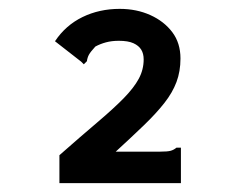

<svg xmlns="http://www.w3.org/2000/svg" viewBox="-20 -659 540 433"><path d="M114 -309Q164 -353 200 -383.5Q236 -414 259 -437.5Q282 -461 293 -481.5Q304 -502 304 -525Q304 -538 298.5 -547Q293 -556 281 -561.5Q269 -567 248 -567Q232 -567 219 -563.5Q206 -560 195 -554Q184 -542 180.5 -535.5Q177 -529 176 -521L169 -514L163 -520L104 -566Q128 -602 166 -620.5Q204 -639 250 -639Q288 -639 319 -625Q350 -611 368.5 -586.5Q387 -562 387 -527Q387 -498 378 -474Q369 -450 350.5 -426.5Q332 -403 304.5 -376.5Q277 -350 241 -317H341Q358 -317 365 -319Q372 -321 378 -326H388V-317V-246H114Z"/></svg>

Font: Inconsolata ExtraBold
Style: Regular
Weight: 800
Designer: Raph Levien, Cyreal, Brenton Simpson
Foundry: Raph Levien, Cyreal, Google
Version: Version 3.001